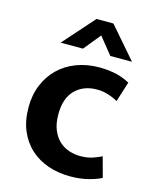

<svg xmlns="http://www.w3.org/2000/svg" viewBox="-107 -763 681 847"><g transform="rotate(15 233.0 -339.5)"><path d="M315 -87Q347 -87 371.5 -95.5Q396 -104 411 -112L436 -20Q417 -9 379 1Q341 11 295 11Q241 11 194 -5Q147 -21 112.5 -52.5Q78 -84 58.5 -130Q39 -176 39 -237Q39 -293 58 -339Q77 -385 111 -418Q145 -451 192.5 -469Q240 -487 297 -487Q328 -487 363 -481Q398 -475 436 -455L407 -363Q386 -375 361.5 -382.5Q337 -390 312 -390Q250 -390 212 -352Q174 -314 174 -241Q174 -198 186.5 -168.5Q199 -139 219 -121Q239 -103 264 -95Q289 -87 315 -87ZM428 -548H329L267 -625L204 -548H102L228 -690H305Z"/></g></svg>

Font: Mukta Malar
Style: Bold
Weight: 700
Designer: Aadarsh Rajan, Girish Dalvi, Yashodeep Gholap
Foundry: Ek Type
Version: Version 2.538;PS 1.000;hotconv 16.6.51;makeotf.lib2.5.65220;